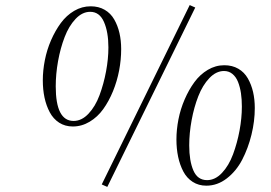

<svg xmlns="http://www.w3.org/2000/svg" viewBox="-20 -732 1075 762"><path d="M149.9 -413.1Q149.9 -452.1 158 -493.2Q166 -534.2 182.6 -572.3Q199.2 -610.4 221.4 -640.6Q243.7 -670.9 274.4 -689Q305.2 -707 339.8 -707Q371.6 -707 395.5 -693.1Q419.4 -679.2 433.3 -654.8Q447.3 -630.4 454.1 -600.8Q460.9 -571.3 460.9 -537.1Q460.9 -495.6 452.9 -452.9Q444.8 -410.2 428.5 -370.1Q412.1 -330.1 389.6 -298.8Q367.2 -267.6 335.7 -248.8Q304.2 -230 269 -230Q238.3 -230 214.8 -245.1Q191.4 -260.3 177.5 -286.4Q163.6 -312.5 156.7 -344.5Q149.9 -376.5 149.9 -413.1ZM201.2 -389.2Q201.2 -252 272 -252Q304.2 -252 331.3 -280.8Q358.4 -309.6 375 -354.2Q391.6 -398.9 400.9 -448.7Q410.2 -498.5 410.2 -543.9Q410.2 -605 392.6 -645Q375 -685.1 337.9 -685.1Q306.6 -685.1 280 -657Q253.4 -628.9 236.6 -585Q219.7 -541 210.4 -489.5Q201.2 -438 201.2 -389.2ZM383.8 0 732.9 -711.9 754.9 -702.1 405.8 9.8ZM680.2 -178.2Q680.2 -217.3 688.2 -258.3Q696.3 -299.3 712.9 -337.6Q729.5 -376 751.7 -406.2Q773.9 -436.5 804.7 -454.8Q835.4 -473.1 870.1 -473.1Q901.9 -473.1 925.8 -459.2Q949.7 -445.3 963.6 -420.9Q977.5 -396.5 984.4 -366.9Q991.2 -337.4 991.2 -303.2Q991.2 -251 978 -197.3Q964.8 -143.6 941.2 -98.1Q917.5 -52.7 880.1 -23.9Q842.8 4.9 798.8 4.9Q768.1 4.9 744.6 -10.3Q721.2 -25.4 707.5 -51.5Q693.8 -77.6 687 -109.6Q680.2 -141.6 680.2 -178.2ZM731 -154.8Q731 -93.3 747.6 -55.2Q764.2 -17.1 801.8 -17.1Q834 -17.1 861.1 -45.9Q888.2 -74.7 904.8 -119.4Q921.4 -164.1 930.7 -213.9Q939.9 -263.7 939.9 -309.1Q939.9 -337.9 936.3 -362.3Q932.6 -386.7 924.6 -407Q916.5 -427.2 902.3 -438.7Q888.2 -450.2 869.1 -450.2Q837.9 -450.2 811 -422.1Q784.2 -394 767.1 -350.3Q750 -306.6 740.5 -255.1Q731 -203.6 731 -154.8Z"/></svg>

Font: Dehuti Alt
Style: Italic
Weight: 400
Version: Version 1.2